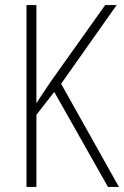

<svg xmlns="http://www.w3.org/2000/svg" viewBox="-20 -734 487 754"><path d="M447 0 220 -405 438 -714H393L181 -416C155 -377 134 -347 123 -328V-714H84V0H123V-283L193 -373L404 0Z"/></svg>

Font: Noto Sans Gurmukhi UI Condensed ExtraLight
Style: Regular
Weight: 200
Width: 3
Designer: Jelle Bosma - Monotype Design Team
Foundry: Monotype Imaging Inc.
Version: Version 2.004